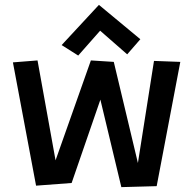

<svg xmlns="http://www.w3.org/2000/svg" viewBox="-20 -747 791 788"><path d="M612 -497 546 -78 447 -493 353 -499 208 -89 134 -499 33 -491 128 15 274 4 392 -338 478 21 623 17 720 -493ZM386 -727 233 -562 301 -519 391 -621 502 -524 556 -586Z"/></svg>

Font: McLaren
Style: Regular
Weight: 400
Designer: Astigmatic (AOETI)
Foundry: Astigmatic (AOETI)
Version: Version 1.000